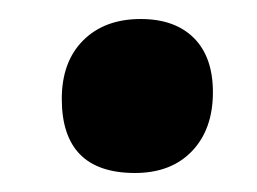

<svg xmlns="http://www.w3.org/2000/svg" viewBox="-20 -416 270 202"><path d="M128 -396Q164 -396 184 -376Q204 -356 204 -319Q204 -280 182 -257Q160 -234 122 -234Q45 -234 45 -312Q45 -351 67.5 -373.5Q90 -396 128 -396Z"/></svg>

Font: Alegreya Sans ExtraBold
Style: Italic
Weight: 800
Italic angle: -7°
Designer: Juan Pablo del Peral
Foundry: Huerta Tipografica
Version: Version 2.007